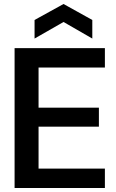

<svg xmlns="http://www.w3.org/2000/svg" viewBox="-20 -941 579 961"><path d="M53 0V-700H505V-603H173V-402H475V-307H173V-97H505V0ZM153 -748V-841L298 -921L442 -841V-748L298 -831Z"/></svg>

Font: Host Grotesk SemiBold
Style: Regular
Weight: 600
Designer: Doukan Karapınar
Foundry: Element Type
Version: Version 1.003